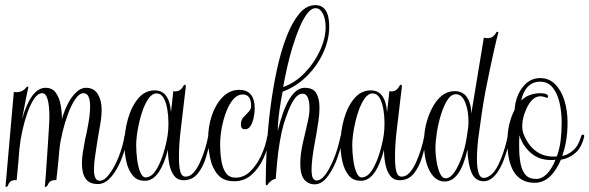

<svg xmlns="http://www.w3.org/2000/svg" viewBox="-20 -705 2302 750"><path d="M156 25Q156 25 155.5 25Q155 25 155 24Q156 18 158 -9Q160 -36 162.5 -73Q165 -110 167.5 -147.5Q170 -185 171.5 -212Q173 -239 173 -245Q173 -341 145 -341Q128 -341 113.5 -319.5Q99 -298 87 -264Q75 -230 67 -193Q59 -156 56 -125Q54 -101 51.5 -70Q49 -39 45 -1Q19 -4 12 18Q11 22 7 24Q4 26 2 24Q1 22 2 18L34 -346Q38 -345 44 -345Q69 -345 83 -364Q85 -367 87 -367Q92 -367 90 -361Q86 -346 66 -239Q101 -362 158 -362Q184 -362 197.5 -343.5Q211 -325 216.5 -297Q222 -269 222 -240Q229 -267 243 -295.5Q257 -324 276 -343Q295 -362 316 -362Q347 -362 362 -337.5Q377 -313 377 -277Q377 -250 371.5 -219Q366 -188 361 -158Q356 -125 351.5 -95Q347 -65 347 -42Q347 -23 352 -11Q357 1 370 1Q388 1 408 -26Q428 -53 444 -93.5Q460 -134 466 -172Q467 -175 468 -179Q469 -183 473 -183Q478 -183 478.5 -179.5Q479 -176 478 -172Q474 -143 464 -110.5Q454 -78 438.5 -49.5Q423 -21 404 -3.5Q385 14 363 14Q329 14 314.5 -7Q300 -28 300 -67Q300 -86 303.5 -109Q307 -132 312 -158Q319 -187 325.5 -224Q332 -261 332 -290Q332 -313 326 -327Q320 -341 306 -341Q290 -341 274.5 -318.5Q259 -296 246 -261Q233 -226 224 -188.5Q215 -151 212 -120Q207 -60 200 -1Q175 -4 167 17Q161 27 156 25Z M543 1Q515 1 498 -20Q481 -41 473.5 -74Q466 -107 466 -141Q466 -191 479.5 -239.5Q493 -288 519.5 -320Q546 -352 585 -352Q641 -352 648 -267L657 -349Q660 -348 666 -348Q685 -348 697 -370Q698 -374 701 -374Q705 -374 706 -368L685 -190Q679 -139 679 -91Q679 -53 684.5 -34Q690 -15 705 -15Q722 -15 736 -30.5Q750 -46 761 -70.5Q772 -95 780.5 -122Q789 -149 793 -172Q795 -183 800 -183Q806 -183 805 -172Q797 -131 785 -91.5Q773 -52 752 -26.5Q731 -1 697 -1Q673 -1 659.5 -19.5Q646 -38 641 -65.5Q636 -93 636 -120Q607 -10 557 0Q553 1 550 1Q547 1 543 1ZM552 -12Q574 -15 590.5 -42Q607 -69 618.5 -106.5Q630 -144 635 -178Q638 -199 638 -224Q638 -252 633.5 -278.5Q629 -305 619 -322.5Q609 -340 591 -340Q574 -340 559.5 -319Q545 -298 534.5 -265.5Q524 -233 518 -198.5Q512 -164 512 -137Q512 -110 516 -80Q520 -50 529 -30Q538 -10 552 -12Z M895 3Q853 3 831 -22.5Q809 -48 801 -86.5Q793 -125 793 -163Q793 -212 808 -255.5Q823 -299 850.5 -326.5Q878 -354 914 -354Q975 -354 975 -281Q975 -265 971 -246Q967 -227 959 -213.5Q951 -200 937 -200Q921 -200 921 -218Q921 -236 931 -247Q941 -258 951 -268Q961 -278 961 -291Q961 -336 928 -336Q908 -336 892 -318Q876 -300 864.5 -270.5Q853 -241 846.5 -207Q840 -173 840 -141Q840 -106 845 -76Q850 -46 863 -28.5Q876 -11 900 -11Q932 -11 957 -35Q982 -59 999.5 -96Q1017 -133 1024 -172Q1026 -181 1031 -181Q1038 -181 1036 -172Q1028 -128 1009.5 -87.5Q991 -47 962.5 -22Q934 3 895 3Z M1022 19Q1018 19 1018 12Q1018 -51 1022 -127Q1026 -203 1036 -281.5Q1046 -360 1061.5 -432Q1077 -504 1099 -561Q1121 -618 1149 -651.5Q1177 -685 1212 -685Q1266 -685 1266 -601Q1266 -549 1242 -497.5Q1218 -446 1177 -406Q1136 -366 1084 -347Q1082 -335 1078 -315Q1071 -274 1068 -244Q1065 -214 1065 -194Q1106 -362 1170 -362Q1204 -362 1216 -340Q1228 -318 1228 -285Q1228 -259 1223.5 -229.5Q1219 -200 1214 -171Q1205 -125 1201 -94Q1197 -63 1197 -43Q1197 -18 1202.5 -9Q1208 0 1217 0Q1248 0 1282 -80Q1292 -103 1299.5 -129.5Q1307 -156 1310 -172Q1311 -179 1317 -179Q1323 -179 1322 -172Q1315 -142 1307.5 -117.5Q1300 -93 1292 -73Q1275 -33 1254.5 -9Q1234 15 1209 15Q1184 15 1168.5 -3.5Q1153 -22 1153 -66Q1153 -101 1162 -142Q1171 -183 1180 -220Q1189 -257 1189 -280Q1189 -339 1162 -339Q1145 -339 1131 -319.5Q1117 -300 1106.5 -272.5Q1096 -245 1088 -220Q1079 -188 1072.5 -148.5Q1066 -109 1062.5 -71.5Q1059 -34 1057 -6H1056Q1052 -6 1045.5 -2.5Q1039 1 1034 6Q1027 13 1025.5 16Q1024 19 1022 19ZM1086 -365Q1132 -381 1169.5 -419.5Q1207 -458 1229.5 -506.5Q1252 -555 1252 -599Q1252 -631 1241 -652Q1230 -673 1213 -673Q1196 -673 1180 -652Q1164 -631 1149.5 -596.5Q1135 -562 1122.5 -521Q1110 -480 1101 -439Q1092 -398 1086 -365Z M1387 1Q1359 1 1342 -20Q1325 -41 1317.5 -74Q1310 -107 1310 -141Q1310 -191 1323.5 -239.5Q1337 -288 1363.5 -320Q1390 -352 1429 -352Q1485 -352 1492 -267L1501 -349Q1504 -348 1510 -348Q1529 -348 1541 -370Q1542 -374 1545 -374Q1549 -374 1550 -368L1529 -190Q1523 -139 1523 -91Q1523 -53 1528.5 -34Q1534 -15 1549 -15Q1566 -15 1580 -30.5Q1594 -46 1605 -70.5Q1616 -95 1624.5 -122Q1633 -149 1637 -172Q1639 -183 1644 -183Q1650 -183 1649 -172Q1641 -131 1629 -91.5Q1617 -52 1596 -26.5Q1575 -1 1541 -1Q1517 -1 1503.5 -19.5Q1490 -38 1485 -65.5Q1480 -93 1480 -120Q1451 -10 1401 0Q1397 1 1394 1Q1391 1 1387 1ZM1396 -12Q1418 -15 1434.5 -42Q1451 -69 1462.5 -106.5Q1474 -144 1479 -178Q1482 -199 1482 -224Q1482 -252 1477.5 -278.5Q1473 -305 1463 -322.5Q1453 -340 1435 -340Q1418 -340 1403.5 -319Q1389 -298 1378.5 -265.5Q1368 -233 1362 -198.5Q1356 -164 1356 -137Q1356 -110 1360 -80Q1364 -50 1373 -30Q1382 -10 1396 -12Z M1717 4Q1680 4 1658 -38Q1636 -80 1636 -147Q1636 -220 1667 -281Q1702 -349 1756 -349Q1790 -349 1806 -322Q1821 -298 1821 -261L1870 -558Q1874 -557 1877.5 -556.5Q1881 -556 1885 -556Q1907 -556 1919 -579Q1921 -581 1922 -581Q1928 -581 1926 -575Q1922 -562 1909 -505Q1896 -448 1876 -347Q1872 -327 1869 -307.5Q1866 -288 1863 -270Q1856 -224 1849.5 -173.5Q1843 -123 1843 -84Q1843 -51 1849 -30.5Q1855 -10 1870 -10Q1885 -10 1902 -25.5Q1919 -41 1935 -80Q1945 -103 1952.5 -129.5Q1960 -156 1963 -172Q1964 -179 1970 -179Q1976 -179 1975 -172Q1968 -142 1960.5 -117.5Q1953 -93 1945 -73Q1928 -33 1909 -15Q1890 3 1870 3Q1837 3 1822.5 -29.5Q1808 -62 1806 -121Q1778 4 1717 4ZM1725 -9Q1741 -11 1756.5 -34.5Q1772 -58 1785 -95Q1798 -132 1804 -174Q1806 -188 1808 -201.5Q1810 -215 1810 -229Q1810 -274 1797 -305.5Q1784 -337 1761 -337Q1742 -337 1727.5 -314Q1713 -291 1702.5 -257Q1692 -223 1686.5 -187.5Q1681 -152 1681 -128Q1681 -100 1686 -71Q1691 -42 1700.5 -24Q1710 -6 1725 -9Z M2069 9Q2015 9 1988.5 -32Q1962 -73 1962 -151Q1962 -189 1969.5 -220Q1977 -251 1990 -276Q1994 -329 2021.5 -364.5Q2049 -400 2090 -400Q2125 -400 2149 -375.5Q2173 -351 2185 -311.5Q2197 -272 2197 -228Q2197 -190 2192 -158Q2187 -126 2176 -96Q2195 -98 2217 -116Q2239 -134 2250 -172Q2251 -179 2257 -179Q2263 -179 2262 -172Q2252 -128 2227 -107Q2202 -86 2171 -81Q2132 9 2069 9ZM2155 -94Q2166 -123 2170 -156.5Q2174 -190 2174 -227Q2174 -268 2165.5 -304.5Q2157 -341 2138.5 -363.5Q2120 -386 2090 -386Q2061 -386 2042 -366.5Q2023 -347 2016 -312Q2042 -339 2088 -341Q2121 -341 2121 -328Q2121 -321 2113 -324Q2100 -329 2091 -329Q2052 -329 2028 -259Q2020 -235 2020 -212Q2020 -195 2025 -182Q2043 -136 2076 -113Q2109 -90 2155 -94ZM2074 -6Q2119 -6 2150 -81Q2145 -80 2140 -80Q2135 -80 2130 -80Q2084 -80 2052 -109Q2020 -138 2009 -177Q2008 -165 2008 -153Q2008 -141 2008 -129Q2008 -97 2013 -68.5Q2018 -40 2032 -23Q2046 -6 2074 -6Z"/></svg>

Font: Updock
Style: Regular
Weight: 400
Designer: Robert E. Leuschke
Foundry: Robert E. Leuschke
Version: Version 1.010; ttfautohint (v1.8.4.7-5d5b)